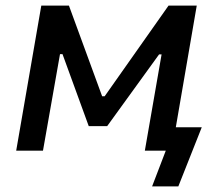

<svg xmlns="http://www.w3.org/2000/svg" viewBox="-20 -540 800 688"><path d="M38 0H134L195 -346H204L298 -88H364L550 -345H559L499 0H574L525 128H619L703 -84H610L685 -520H584L355 -195H346L227 -520H128Z"/></svg>

Font: Fixel Display Medium
Style: Italic
Weight: 500
Italic angle: -10°
Designer: AlfaBravo + MacPaw
Foundry: Kyrylo Tkachov, Marchela Mozhyna, Serhii Makarenko, Maria Weinstein, Zakhar Kryvoshyya
Version: Version 1.210;Glyphs 3.2 (3217)